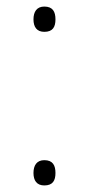

<svg xmlns="http://www.w3.org/2000/svg" viewBox="-20 -556 270 585"><path d="M82 -497C82 -474 92 -459 115 -459C141 -459 149 -474 149 -497C149 -520 141 -536 115 -536C92 -536 82 -520 82 -497ZM82 -29C82 -6 92 9 115 9C141 9 149 -6 149 -29C149 -52 141 -68 115 -68C92 -68 82 -52 82 -29Z"/></svg>

Font: Noto Sans Arabic ExtLt
Style: Regular
Weight: 200
Designer: Monotype Design Team, Nadine Chahine, Nizar Qandah and Khaled Hosny
Foundry: Monotype Imaging Inc.
Version: Version 2.012